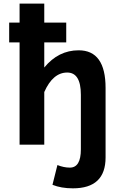

<svg xmlns="http://www.w3.org/2000/svg" viewBox="-20 -801 694 1063"><path d="M225.1 -675.8H346.7V-566.4H225.1V-427.2Q303.2 -522.5 415.5 -522.5Q564.5 -522.5 564.5 -314V70.8Q564.5 241.7 383.8 241.7Q318.8 241.7 270.5 222.2L297.9 112.8Q333.5 127 366.7 127Q427.7 127 427.7 25.9V-276.4Q427.7 -399.4 352.1 -399.4Q272.9 -399.4 225.1 -291.5V0H88.4V-566.4H30.8V-675.8H88.4V-781.2H225.1Z"/></svg>

Font: Cadman
Style: Bold
Weight: 700
Designer: Paul James MIller
Foundry: High-Logic / Made with FontCreator
Version: Version 2.114;March 28, 2021;FontCreator 13.0.0.2683 64-bit